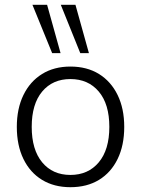

<svg xmlns="http://www.w3.org/2000/svg" viewBox="-20 -771 587 799"><path d="M273 8Q205 8 155 -22.5Q105 -53 77.5 -109.5Q50 -166 50 -243Q50 -319 77.5 -375.5Q105 -432 155 -463Q205 -494 273 -494Q342 -494 392 -463Q442 -432 469.5 -375.5Q497 -319 497 -243Q497 -166 469.5 -109.5Q442 -53 392 -22.5Q342 8 273 8ZM273 -43Q347 -43 391 -95.5Q435 -148 435 -243Q435 -338 391 -390Q347 -442 273 -442Q199 -442 155.5 -390Q112 -338 112 -243Q112 -148 155.5 -95.5Q199 -43 273 -43ZM314 -550 233 -751H294L350 -550ZM197 -550 115 -751H176L232 -550Z"/></svg>

Font: Nunito Sans Light
Style: Regular
Weight: 300
Designer: Vernon Adams
Foundry: Vernon Adams
Version: Version 3.101; ttfautohint (v1.8.4.7-5d5b);gftools[0.9.27]